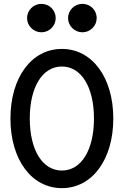

<svg xmlns="http://www.w3.org/2000/svg" viewBox="-20 -963 640 993"><path d="M300 10C457 10 566 -138 566 -350C566 -562 457 -710 300 -710C143 -710 34 -562 34 -350C34 -138 143 10 300 10ZM300 -81C199 -81 134 -188 134 -350C134 -512 199 -619 300 -619C401 -619 466 -512 466 -350C466 -188 401 -81 300 -81ZM120 -869C120 -829 154 -796 194 -796C235 -796 268 -829 268 -869C268 -911 235 -943 194 -943C154 -943 120 -911 120 -869ZM332 -869C332 -829 366 -796 406 -796C447 -796 480 -829 480 -869C480 -911 447 -943 406 -943C366 -943 332 -911 332 -869Z"/></svg>

Font: CommitMono
Style: 500Regular
Weight: 500
Monospace: yes
Designer: Eigil Nikolajsen
Foundry: Eigil Nikolajsen
Version: Version 1.143